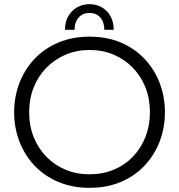

<svg xmlns="http://www.w3.org/2000/svg" viewBox="-20 -889 860 922"><path d="M410 -869Q443 -869 469.5 -853.5Q496 -838 511 -810.5Q526 -783 526 -746H481Q481 -783 461.5 -805Q442 -827 410 -827Q378 -827 358 -805Q338 -783 338 -746H292Q292 -783 307.5 -810.5Q323 -838 349.5 -853.5Q376 -869 410 -869ZM410 13Q328 13 261 -15Q194 -43 146.5 -93Q99 -143 73.5 -209Q48 -275 48 -350Q48 -425 73.5 -491Q99 -557 146.5 -607Q194 -657 261 -685Q328 -713 410 -713Q493 -713 559.5 -685Q626 -657 673.5 -607Q721 -557 746.5 -491Q772 -425 772 -350Q772 -275 746.5 -209Q721 -143 673.5 -93Q626 -43 559.5 -15Q493 13 410 13ZM410 -52Q473 -52 526 -74Q579 -96 618 -136.5Q657 -177 678.5 -231.5Q700 -286 700 -350Q700 -415 678.5 -469Q657 -523 618 -563.5Q579 -604 526 -626.5Q473 -649 410 -649Q348 -649 295 -626.5Q242 -604 202.5 -563.5Q163 -523 141.5 -468.5Q120 -414 120 -350Q120 -286 141.5 -231.5Q163 -177 202.5 -136.5Q242 -96 295 -74Q348 -52 410 -52Z"/></svg>

Font: MuseoModerno Thin Light
Style: Regular
Weight: 300
Version: Version 1.003